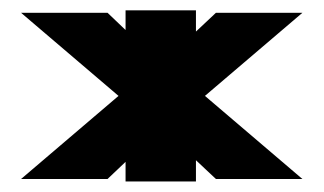

<svg xmlns="http://www.w3.org/2000/svg" viewBox="-20 -345 615 365"><path d="M369.6 -162.7 554.9 -320.7H390.5L352.5 -285V-325.4H218.7V-288.1L217.8 -288.8L184.4 -320.7H20L205.3 -162.7L20 -4.7H184.4L218.7 -37.3V0H352.5V-40.4L390.5 -4.7H554.9Z"/></svg>

Font: JUMBOTRON
Style: Regular
Weight: 400
Designer: Ian Langley
Foundry: Ian Langley
Version: Version 1.005;Fontself Maker 3.5.8